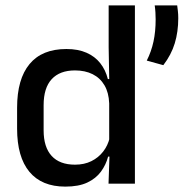

<svg xmlns="http://www.w3.org/2000/svg" viewBox="-20 -682 682 713"><path d="M222.5 11Q135 11 89.2 -44Q43.5 -99 43.5 -204.5V-282Q43.5 -388.5 89.8 -444.2Q136 -500 226.5 -500Q270 -500 301.2 -486.2Q332.5 -472.5 352.2 -447.5Q372 -422.5 380.5 -388.5H413L385.5 -298Q384 -338 368 -365.2Q352 -392.5 324 -406.5Q296 -420.5 258.5 -420.5Q202 -420.5 172 -388Q142 -355.5 142 -291.5V-198Q142 -135.5 171.8 -103Q201.5 -70.5 258.5 -70.5Q293 -70.5 319.2 -83.5Q345.5 -96.5 363 -119Q380.5 -141.5 387 -169.5L410 -100.5H381.5Q373.5 -70 354.8 -44.5Q336 -19 304 -4Q272 11 222.5 11ZM383 0 387 -114.5 385.5 -145.5V-348.5L386 -367.5L383.5 -506V-662H481V0ZM638 -662Q639 -654 640.5 -641.5Q642 -629 642 -614.5Q642 -564 629 -521.2Q616 -478.5 586.5 -440L525 -457Q542 -490.5 550 -527.8Q558 -565 558 -610Q558 -623.5 557.2 -635.8Q556.5 -648 554.5 -662Z"/></svg>

Font: Anek Latin Medium
Style: Regular
Weight: 500
Designer: Yesha Goshar
Foundry: Ek Type
Version: Version 1.003